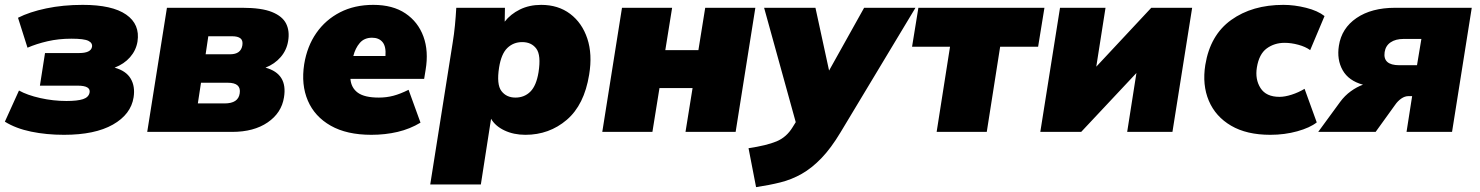

<svg xmlns="http://www.w3.org/2000/svg" viewBox="-20 -542 6081 789"><path d="M243 12Q171 12 108 -1Q45 -14 0 -42L58 -170Q92 -151 145.5 -139Q199 -127 253 -127Q298 -127 321 -134.5Q344 -142 348 -161Q354 -190 299 -190H144L165 -324H305Q353 -324 358 -349Q361 -365 343.5 -374Q326 -383 273 -383Q221 -383 175.5 -372.5Q130 -362 93 -346L54 -469Q101 -493 170 -507.5Q239 -522 320 -522Q441 -522 498.5 -482Q556 -442 545 -371Q539 -335 514.5 -307Q490 -279 451 -264Q498 -251 517 -219Q536 -187 529 -142Q518 -72 444 -30Q370 12 243 12Z M585 0 666 -510H976Q1055 -510 1098 -492.5Q1141 -475 1156 -444.5Q1171 -414 1164 -373Q1158 -336 1133.5 -307.5Q1109 -279 1071 -264Q1163 -239 1147 -142Q1137 -78 1080 -39Q1023 0 934 0ZM825 -319H926Q970 -319 976 -356Q979 -376 968 -384.5Q957 -393 934 -393H836ZM793 -117H903Q959 -117 965 -158Q972 -202 916 -202H806Z M1506 12Q1405 12 1339 -25.5Q1273 -63 1245 -128.5Q1217 -194 1230 -278Q1242 -352 1280 -406.5Q1318 -461 1377.5 -491.5Q1437 -522 1514 -522Q1594 -522 1646 -487Q1698 -452 1720 -392Q1742 -332 1729 -255L1723 -218H1420Q1423 -181 1450.5 -161Q1478 -141 1537 -141Q1568 -141 1596.5 -148.5Q1625 -156 1659 -173L1708 -38Q1665 -12 1614 0Q1563 12 1506 12ZM1509 -387Q1477 -387 1458.5 -365.5Q1440 -344 1432 -312H1564Q1567 -351 1552 -369Q1537 -387 1509 -387Z M1748 216 1840 -365Q1846 -401 1849.5 -437.5Q1853 -474 1855 -510H2055L2054 -453Q2078 -484 2116.5 -503Q2155 -522 2204 -522Q2274 -522 2323 -485Q2372 -448 2393.5 -383.5Q2415 -319 2401 -235Q2381 -111 2309 -49.5Q2237 12 2139 12Q2091 12 2053 -6Q2015 -24 1998 -54L1956 216ZM2098 -141Q2135 -141 2159.5 -165.5Q2184 -190 2193 -245Q2204 -315 2184 -342Q2164 -369 2126 -369Q2090 -369 2065 -345Q2040 -321 2031 -265Q2020 -195 2040.5 -168Q2061 -141 2098 -141Z M2455 0 2536 -510H2742L2714 -336H2850L2878 -510H3084L3003 0H2797L2826 -180H2690L2661 0Z M3087 227 3056 67Q3130 56 3171 39Q3212 22 3237 -19L3250 -40L3120 -510H3331L3387 -252L3531 -510H3742L3434 2Q3395 67 3355.5 108Q3316 149 3274.5 172.5Q3233 196 3187 207.5Q3141 219 3087 227Z M3829 0 3884 -350H3728L3754 -510H4272L4246 -350H4090L4035 0Z M4255 0 4336 -510H4523L4485 -268L4711 -510H4879L4798 0H4612L4650 -242L4423 0Z M5200 12Q5103 12 5039 -25.5Q4975 -63 4947.5 -128Q4920 -193 4933 -275Q4953 -398 5039.5 -460Q5126 -522 5254 -522Q5299 -522 5347 -510Q5395 -498 5423 -476L5364 -336Q5345 -350 5315.5 -358Q5286 -366 5259 -366Q5217 -366 5185.5 -343Q5154 -320 5145 -265Q5137 -216 5160 -180Q5183 -144 5238 -144Q5260 -144 5288 -153Q5316 -162 5341 -177L5391 -39Q5363 -17 5311 -2.5Q5259 12 5200 12Z M5397 0 5487 -123Q5506 -149 5531 -167Q5556 -185 5581 -194Q5522 -210 5497.5 -253.5Q5473 -297 5482 -354Q5493 -426 5554.5 -468Q5616 -510 5713 -510H6028L5947 0H5760L5783 -147H5768Q5753 -147 5738.5 -137Q5724 -127 5713 -111L5633 0ZM5730 -274H5803L5821 -382H5748Q5715 -382 5694.5 -368Q5674 -354 5670 -328Q5662 -274 5730 -274Z"/></svg>

Font: Mulish ExtraBlack
Style: Italic
Weight: 1000
Italic angle: -9°
Designer: Vernon Adams
Foundry: Vernon Adams
Version: Version 3.603; ttfautohint (v1.8.3)